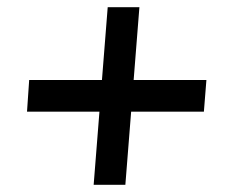

<svg xmlns="http://www.w3.org/2000/svg" viewBox="-20 -555 640 533"><path d="M553 -333 546 -245H55L61 -333ZM279 -535H367L328 -42H240Z"/></svg>

Font: Muli
Style: Bold Italic
Weight: 700
Italic angle: -4.541°
Designer: Vernon Adams
Foundry: Vernon Adams
Version: Version 2.100; ttfautohint (v1.8.1.43-b0c9)